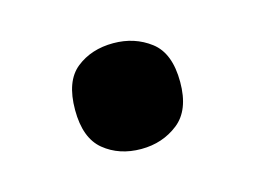

<svg xmlns="http://www.w3.org/2000/svg" viewBox="-40 -487 358 270"><g transform="rotate(-15 139.5 -352.0)"><path d="M63 -352Q63 -394 85 -411.5Q107 -429 139 -429Q170 -429 193 -411.5Q216 -394 216 -352Q216 -311 193 -293Q170 -275 139 -275Q107 -275 85 -293Q63 -311 63 -352Z"/></g></svg>

Font: Noto Sans Kannada SemiBold
Style: Regular
Weight: 600
Designer: Jelle Bosma - Monotype Design Team
Foundry: Monotype Imaging Inc.
Version: Version 2.005; ttfautohint (v1.8.4.7-5d5b)